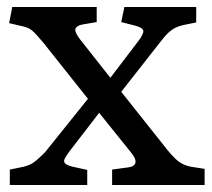

<svg xmlns="http://www.w3.org/2000/svg" viewBox="-20 -528 606 548"><path d="M8 0V-44L47 -52Q58 -55 66 -58.5Q74 -62 84 -70.5Q94 -79 109 -94L231 -246L103 -407Q82 -432 71.5 -441Q61 -450 40 -454L6 -462L15 -508H256V-465L215 -458Q199 -455 195.5 -446Q192 -437 209 -415L295 -306L375 -411Q390 -431 389 -440Q388 -449 365 -455L326 -465L335 -508H540V-464L501 -456Q489 -453 480 -448.5Q471 -444 461.5 -435.5Q452 -427 439 -410L326 -266L457 -101Q470 -85 480.5 -75Q491 -65 502.5 -59.5Q514 -54 526 -52L564 -46V0H300V-44L344 -50Q364 -52 366.5 -63.5Q369 -75 353 -94L263 -206L176 -93Q168 -82 164.5 -74.5Q161 -67 165.5 -62Q170 -57 184 -53L229 -43V0Z"/></svg>

Font: Literata 18pt
Style: Regular
Weight: 400
Designer: Latin by Veronika Burian and Jose Scaglione. Greek by Irene Vlachou. Cyrillic by Vera Evstafieva.
Foundry: TypeTogether
Version: Version 3.103;gftools[0.9.29]